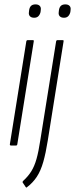

<svg xmlns="http://www.w3.org/2000/svg" viewBox="-20 -664 342 876"><path d="M31 0Q24 0 25 -6L100 -475Q101 -481 107 -481H129Q132 -481 133.5 -480Q135 -479 134 -475L59 -6Q58 0 53 0ZM136 -583Q123 -583 116.5 -590Q110 -597 112 -609L113 -618Q115 -631 122 -637.5Q129 -644 142 -644Q155 -644 161.5 -637Q168 -630 166 -618L165 -609Q162 -597 155 -590Q148 -583 136 -583ZM236 -475Q237 -481 243 -481H265Q268 -481 269.5 -480Q271 -479 270 -475L198 -23Q189 34 177.5 74.5Q166 115 148 142.5Q130 170 102 191Q99 193 97 189L83 168Q82 165 86 161Q108 141 122.5 118Q137 95 146.5 61.5Q156 28 164 -25ZM272 -583Q259 -583 252.5 -590Q246 -597 248 -609L249 -618Q251 -631 258 -637.5Q265 -644 278 -644Q291 -644 297.5 -637Q304 -630 302 -618L301 -609Q298 -597 291 -590Q284 -583 272 -583Z"/></svg>

Font: Sofia Sans Extra Condensed ExtraLight
Style: Italic
Weight: 250
Italic angle: -9°
Version: Version 4.100